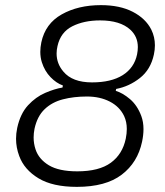

<svg xmlns="http://www.w3.org/2000/svg" viewBox="-20 -718 644 748"><path d="M279.5 10Q185 10 129.8 -23.5Q74.5 -57 55 -110Q42.5 -143 42.5 -177.5Q42.5 -198 47 -219.5Q59 -275 89.2 -307.8Q119.5 -340.5 156.2 -356.2Q193 -372 223.5 -377L225 -385Q199.5 -394 176.8 -417.5Q154 -441 143 -475.5Q137 -494.5 137 -516Q137 -533.5 141 -553Q156.5 -626 220.5 -662Q284.5 -698 373 -698Q447 -698 497.2 -672Q547.5 -646 569.5 -602.5Q583.5 -574 583.5 -541.5Q583.5 -524 579.5 -505.5Q567 -447 525 -414Q483 -381 432.5 -371.5L431 -364Q458 -356 486.5 -331.8Q515 -307.5 530.5 -266Q539 -243 539 -215Q539 -192 533.5 -166Q516.5 -85 454.2 -37.5Q392 10 279.5 10ZM338.5 -397Q413 -397 458 -425.2Q503 -453.5 514 -506Q517 -521 517 -534.5Q517 -575.5 487.5 -602.5Q448 -638.5 370 -638.5Q307 -638.5 261.5 -615.5Q216 -592.5 204 -538.5Q200.5 -523.5 200.5 -509.5Q200.5 -470 227 -439Q262 -397 338.5 -397ZM281 -50.5Q366 -50.5 411.8 -84Q457.5 -117.5 470 -178Q474 -198 474 -215.5Q474 -243.5 463.5 -266Q446 -302.5 407.8 -322.2Q369.5 -342 318.5 -342Q267.5 -342 225 -331Q182.5 -320 153.8 -292.5Q125 -265 114.5 -216.5Q111 -199 111 -182.5Q111 -158.5 118.5 -136Q131 -98 170.2 -74.2Q209.5 -50.5 281 -50.5Z"/></svg>

Font: Heraclito Light
Style: Italic
Weight: 300
Italic angle: -12°
Designer: Kostas Bartsokas (font) & Cristiano Sobral (main changes)
Foundry: Kostas Bartsokas (font) & Cristiano Sobral (main changes)
Version: Version 1.00;July 8, 2020;FontCreator 13.0.0.2655 64-bit